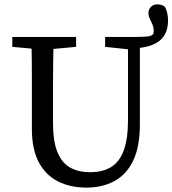

<svg xmlns="http://www.w3.org/2000/svg" viewBox="-20 -838 784 873"><path d="M373 15Q299 15 243 -13.5Q187 -42 156 -101Q125 -160 125 -251V-360Q125 -412 125 -463.5Q125 -515 124.5 -567Q124 -619 122 -670H224Q223 -620 222 -568.5Q221 -517 221 -465Q221 -413 221 -360V-278Q221 -195 241.5 -145.5Q262 -96 300 -75.5Q338 -55 389 -55Q446 -55 484.5 -78Q523 -101 542.5 -154Q562 -207 562 -292V-670H616V-272Q616 -170 585 -106.5Q554 -43 499 -14Q444 15 373 15ZM599 -619V-670Q643 -670 661 -674Q679 -678 679 -695Q679 -713 673 -727Q667 -741 661 -753Q655 -765 655 -780Q655 -794 665.5 -806Q676 -818 695 -818Q704 -818 712.5 -816Q721 -814 730 -807Q737 -794 740.5 -778Q744 -762 744 -746Q744 -684 706.5 -653.5Q669 -623 599 -619ZM36 -625V-670H326V-625L196 -613H166ZM458 -625V-670H591V-613H571Z"/></svg>

Font: Source Serif 4 18pt
Style: Regular
Weight: 400
Designer: Frank Grießhammer
Foundry: Adobe Systems Incorporated
Version: Version 4.004;hotconv 1.0.116;makeotfexe 2.5.65601